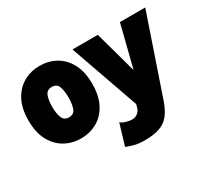

<svg xmlns="http://www.w3.org/2000/svg" viewBox="-145 -762 1343 1232"><g transform="rotate(-30 526.5 -146.0)"><path d="M24.4 -253.9Q24.4 -343.3 56.4 -402.8Q88.4 -462.4 142.1 -492.4Q195.8 -522.5 261.2 -522.5Q326.7 -522.5 380.1 -492.4Q433.6 -462.4 465.3 -402.8Q497.1 -343.3 497.1 -253.9Q497.1 -165 465.3 -105.2Q433.6 -45.4 380.1 -15.4Q326.7 14.6 261.2 14.6Q195.8 14.6 142.1 -15.4Q88.4 -45.4 56.4 -105.2Q24.4 -165 24.4 -253.9ZM836.4 77.1Q816.4 132.3 789.1 165.8Q761.7 199.2 718.5 214.4Q675.3 229.5 606.9 229.5Q562.5 229.5 529.8 220.5Q497.1 211.4 476.6 202.6L523.4 46.4Q535.2 58.1 560.1 65.7Q585 73.2 606.9 73.2Q628.9 73.2 646.7 58.8Q664.6 44.4 669.9 21.5L675.8 0L497.1 -507.8H684.6L770.5 -197.3L848.6 -507.8H1036.1L862.8 0ZM200.2 -253.9Q200.2 -205.1 212.4 -173.3Q224.6 -141.6 261.2 -141.6Q297.9 -141.6 309.6 -173.3Q321.3 -205.1 321.3 -253.9Q321.3 -303.2 309.6 -334.7Q297.9 -366.2 261.2 -366.2Q224.6 -366.2 212.4 -334.7Q200.2 -303.2 200.2 -253.9Z"/></g></svg>

Font: Giphurs Black
Style: Regular
Weight: 900
Version: Version 0.920; ttfautohint (v1.8.4.7-5d5b)